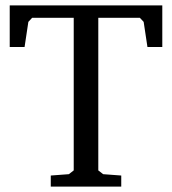

<svg xmlns="http://www.w3.org/2000/svg" viewBox="-20 -691 637 711"><path d="M16 -517V-671H581V-517H526L512 -610L498 -625H344V-60L362 -46L429 -41V0H168V-41L235 -46L253 -60V-625H99L85 -610L71 -517Z"/></svg>

Font: Khartiya
Style: Regular
Weight: 500
Version: Version 1.0.1